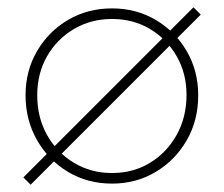

<svg xmlns="http://www.w3.org/2000/svg" viewBox="-20 -493 613 526"><path d="M287 10Q220 10 166.5 -22Q113 -54 81.5 -109Q50 -164 50 -232Q50 -299 81.5 -353Q113 -407 166.5 -438.5Q220 -470 287 -470Q353 -470 406.5 -438.5Q460 -407 491.5 -353Q523 -299 523 -232Q523 -163 491.5 -108.5Q460 -54 406.5 -22Q353 10 287 10ZM287 -19Q345 -19 391 -47Q437 -75 464 -123.5Q491 -172 491 -233Q491 -292 464 -339Q437 -386 391 -413.5Q345 -441 287 -441Q229 -441 182.5 -413.5Q136 -386 109 -339Q82 -292 82 -232Q82 -171 109 -123Q136 -75 182.5 -47Q229 -19 287 -19ZM64 13 44 -7 510 -473 530 -453Z"/></svg>

Font: Outfit Thin
Style: Regular
Weight: 100
Designer: Rodrigo Fuenzalida
Foundry: fragTYPE
Version: Version 1.000